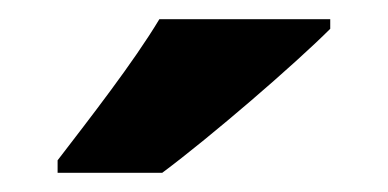

<svg xmlns="http://www.w3.org/2000/svg" viewBox="-20 -837 404 200"><path d="M324 -807V-817H146C119 -772 73 -713 40 -670V-657H149C200 -695 287 -770 324 -807Z"/></svg>

Font: Noto Sans Tamil UI SemiCondensed ExtraBold
Style: Regular
Weight: 800
Width: 4
Designer: Jelle Bosma - Monotype Design Team
Foundry: Monotype Imaging Inc.
Version: Version 2.004